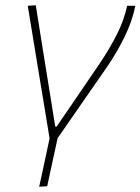

<svg xmlns="http://www.w3.org/2000/svg" viewBox="-20 -516 534 730"><path d="M129 194Q139 148.5 148.5 104Q158 59.5 168.5 10.5Q160.5 -40 152.2 -89.8Q144 -139.5 136 -187L121.5 -275Q112.5 -330 103.5 -384.8Q94.5 -439.5 85.5 -494L116 -496Q127.5 -423.5 141.5 -336.2Q155.5 -249 168 -172L190 -35H195.5Q237.5 -96.5 278.2 -156Q319 -215.5 360 -276Q397 -331 424.2 -384.8Q451.5 -438.5 463.5 -494H494.5Q483 -435 452.5 -373.5Q422 -312 386.5 -261Q340 -194 293.2 -126.5Q246.5 -59 199 9.5Q188 59.5 178.8 102.2Q169.5 145 159.5 192Z"/></svg>

Font: Commissioner Thin
Style: Italic
Weight: 100
Italic angle: -12°
Designer: Kostas Bartsokas
Foundry: Kostas Bartsokas
Version: Version 1.000; ttfautohint (v1.8.3)